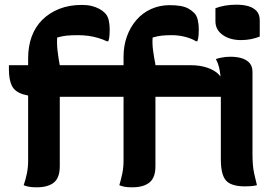

<svg xmlns="http://www.w3.org/2000/svg" viewBox="-20 -790 1190 819"><path d="M235 -81Q235 -32 210 -11.5Q185 9 136 9Q116 9 103 6.5Q90 4 81 0Q89 -23 94.5 -49Q100 -75 100 -106Q100 -159 100 -214Q100 -269 100 -324Q100 -379 100 -433.5Q100 -488 100 -541Q100 -592 115 -633.5Q130 -675 160 -705Q190 -735 232.5 -752Q275 -769 329 -769Q353 -769 371 -764.5Q389 -760 403 -752.5Q417 -745 426 -736Q439 -724 443.5 -705Q448 -686 448 -664Q448 -652 447 -638.5Q446 -625 442 -614H436Q419 -622 399 -628Q379 -634 357.5 -637Q336 -640 312 -640Q284 -640 264.5 -638Q245 -636 224 -630Q222 -604 225.5 -573.5Q229 -543 235 -511Q235 -485 235 -442.5Q235 -400 235 -349.5Q235 -299 235 -248Q235 -197 235 -153Q235 -109 235 -81ZM18 -512H790Q835 -512 866.5 -500.5Q898 -489 914.5 -471Q931 -453 931 -432Q931 -417 929 -402.5Q927 -388 925 -377H176Q112 -377 77.5 -388Q43 -399 30.5 -424.5Q18 -450 18 -495Q18 -499 18 -504Q18 -509 18 -512ZM643 -81Q643 -32 617.5 -11.5Q592 9 544 9Q523 9 510.5 6.5Q498 4 489 0Q496 -23 501.5 -49Q507 -75 507 -106Q507 -159 507 -214Q507 -269 507 -324.5Q507 -380 507 -436Q507 -492 507 -548Q507 -595 521.5 -635Q536 -675 562 -705Q588 -735 624.5 -751.5Q661 -768 704 -768Q730 -768 750 -764.5Q770 -761 783.5 -753.5Q797 -746 807 -736Q819 -725 823.5 -705.5Q828 -686 828 -664Q828 -653 827 -639.5Q826 -626 822 -614H816Q799 -625 771 -632.5Q743 -640 713 -640Q688 -640 670 -638Q652 -636 631 -630Q629 -603 633 -574Q637 -545 643 -515Q643 -487 643 -444Q643 -401 643 -350.5Q643 -300 643 -248.5Q643 -197 643 -153Q643 -109 643 -81ZM899 -755Q907 -758 917.5 -761Q928 -764 939.5 -766Q951 -768 964 -769Q977 -770 988 -770Q1018 -770 1040 -763.5Q1062 -757 1075 -742.5Q1088 -728 1088 -703V-634Q1080 -631 1070.5 -628Q1061 -625 1050.5 -623Q1040 -621 1029.5 -620Q1019 -619 1008 -619Q961 -619 930 -641Q899 -663 899 -699ZM901 -538Q906 -540 912 -541.5Q918 -543 926 -544.5Q934 -546 943 -547Q952 -548 962 -548Q992 -548 1013 -541Q1034 -534 1045.5 -520Q1057 -506 1057 -483Q1057 -436 1057 -389.5Q1057 -343 1057 -299Q1057 -255 1057 -214Q1057 -173 1057 -137Q1057 -110 1058.5 -89.5Q1060 -69 1064.5 -48.5Q1069 -28 1076 0Q1063 3 1051 4Q1039 5 1025 5Q967 5 944.5 -19.5Q922 -44 922 -111Q922 -134 922 -164.5Q922 -195 922 -229Q922 -263 922 -298Q922 -333 922 -366Q922 -399 922 -427Q922 -451 920 -469.5Q918 -488 914 -504.5Q910 -521 901 -538Z"/></svg>

Font: Recursive Casual
Style: Bold
Weight: 700
Version: Version 1.085